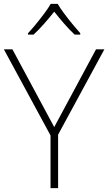

<svg xmlns="http://www.w3.org/2000/svg" viewBox="-20 -968 557 988"><path d="M259 -314 474 -714H517L279 -275V0H240V-271L0 -714H44ZM277 -948Q289 -927 309.5 -899.5Q330 -872 352.5 -844.5Q375 -817 393 -797V-790H364Q337 -815 309 -847.5Q281 -880 259 -908Q237 -880 208.5 -847.5Q180 -815 153 -790H124V-797Q143 -817 165.5 -844.5Q188 -872 208.5 -899.5Q229 -927 241 -948Z"/></svg>

Font: Noto Sans Khmer UI ExtraLight
Style: Regular
Weight: 200
Designer: Danh Hong and the Monotype Design Team
Foundry: Monotype Imaging Inc.
Version: Version 2.002; ttfautohint (v1.8.4.7-5d5b)